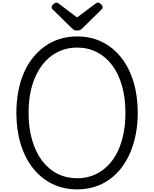

<svg xmlns="http://www.w3.org/2000/svg" viewBox="-20 -1426 1175 1465"><path d="M569 19Q463 19 377.5 -23.5Q292 -66 231 -143.5Q170 -221 137.5 -328Q105 -435 105 -565Q105 -652 119.5 -728.5Q134 -805 162 -870Q190 -935 231 -986Q272 -1037 323.5 -1073.5Q375 -1110 437 -1129Q499 -1148 569 -1148Q674 -1148 759 -1106Q844 -1064 905 -986.5Q966 -909 998.5 -802Q1031 -695 1031 -565Q1031 -479 1016 -402Q1001 -325 973 -260Q945 -195 905 -143.5Q865 -92 813.5 -55.5Q762 -19 700.5 0Q639 19 569 19ZM569 -66Q624 -66 672 -81.5Q720 -97 761.5 -127Q803 -157 835.5 -200Q868 -243 890.5 -298.5Q913 -354 925 -421Q937 -488 937 -565Q937 -680 910.5 -772.5Q884 -865 835 -929.5Q786 -994 718.5 -1028.5Q651 -1063 569 -1063Q514 -1063 465.5 -1047.5Q417 -1032 375.5 -1002Q334 -972 301.5 -929Q269 -886 245.5 -830.5Q222 -775 210 -708.5Q198 -642 198 -565Q198 -450 225 -357.5Q252 -265 301 -200Q350 -135 418 -100.5Q486 -66 569 -66ZM728 -1406Q737 -1406 750 -1394.5Q763 -1383 763 -1372Q763 -1370 762.5 -1366Q762 -1362 757 -1356L612 -1213Q605 -1207 596.5 -1200Q588 -1193 568 -1193Q549 -1193 541 -1200Q533 -1207 526 -1213L380 -1356Q375 -1362 374.5 -1366Q374 -1370 374 -1372Q374 -1383 387 -1394.5Q400 -1406 409 -1406Q416 -1406 421.5 -1402.5Q427 -1399 434 -1394L568 -1293L703 -1394Q711 -1399 716 -1402.5Q721 -1406 728 -1406Z"/></svg>

Font: Playwrite CL
Style: Regular
Weight: 400
Designer: Veronika Burian, José Scaglione
Foundry: TypeTogether
Version: Version 1.002